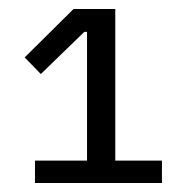

<svg xmlns="http://www.w3.org/2000/svg" viewBox="-20 -753 418 428"><path d="M341 -345H58V-395H174V-682H168L71 -588L35 -625L144 -733H237V-395H341Z"/></svg>

Font: IBM Plex Sans JP
Style: Regular
Weight: 400
Designer: Mike Abbink; Paul van der Laan; Pieter van Rosmalen; Wujin Sim; Yejin Wi; Jinhee Kim; Boomi Park; Yona Kim; Kichan Ma
Foundry: Sandoll Inc.
Version: Version 1.000